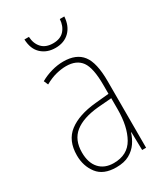

<svg xmlns="http://www.w3.org/2000/svg" viewBox="-181 -796 772 888"><g transform="rotate(-30 205.0 -352.5)"><path d="M203 -537Q272 -537 304 -495.5Q336 -454 336 -356V0H315L313 -96H311Q303 -69 286.5 -45Q270 -21 242.5 -5.5Q215 10 172 10Q104 10 72.5 -31Q41 -72 41 -129Q41 -208 92.5 -247.5Q144 -287 237 -296L310 -303V-351Q310 -441 284.5 -476.5Q259 -512 203 -512Q179 -512 150.5 -505Q122 -498 90 -480L80 -503Q108 -519 140 -528Q172 -537 203 -537ZM237 -273Q154 -265 111 -230.5Q68 -196 68 -129Q68 -74 95.5 -43.5Q123 -13 172 -13Q246 -13 278.5 -70.5Q311 -128 311 -220V-279ZM312 -715Q309 -666 280.5 -637.5Q252 -609 205 -609Q160 -609 130.5 -636Q101 -663 99 -715H123Q125 -678 146 -655.5Q167 -633 206 -633Q245 -633 265.5 -656Q286 -679 288 -715Z"/></g></svg>

Font: Noto Sans Myanmar Condensed Thin
Style: Regular
Weight: 100
Width: 3
Designer: Monotype Design Team
Foundry: Monotype Imaging Inc.
Version: Version 2.107; ttfautohint (v1.8.4.7-5d5b)